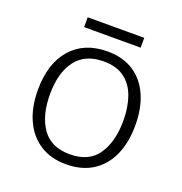

<svg xmlns="http://www.w3.org/2000/svg" viewBox="-122 -764 834 881"><g transform="rotate(20 295.0 -324.0)"><path d="M533 -267Q533 -183 505.5 -121Q478 -59 424.5 -24.5Q371 10 294 10Q220 10 167 -24Q114 -58 85.5 -120.5Q57 -183 57 -267Q57 -396 121 -469Q185 -542 298 -542Q374 -542 426.5 -507.5Q479 -473 506 -411Q533 -349 533 -267ZM116 -267Q116 -164 159.5 -101.5Q203 -39 295 -39Q388 -39 431 -102Q474 -165 474 -267Q474 -333 456 -384Q438 -435 399 -464Q360 -493 297 -493Q207 -493 161.5 -433Q116 -373 116 -267ZM434 -658V-610H158V-658Z"/></g></svg>

Font: Noto Sans Thai Looped Light
Style: Regular
Weight: 300
Designer: Sasikarn Vongin, Ben Mitchell
Foundry: The Fontpad Ltd
Version: Version 1.001; ttfautohint (v1.8.4.7-5d5b)